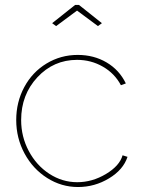

<svg xmlns="http://www.w3.org/2000/svg" viewBox="-20 -750 578 780"><path d="M191.9 -655.8 285.2 -730H300.8L394 -655.8L377.9 -644L293 -707L208 -644ZM296.9 9.8Q229.5 9.8 171.6 -26.9Q113.8 -63.5 79.8 -126.2Q45.9 -189 45.9 -262.2Q45.9 -335.4 78.6 -396.2Q111.3 -457 168.9 -491.9Q226.6 -526.9 295.9 -526.9Q361.3 -526.9 413.1 -496.3Q464.8 -465.8 491.2 -411.1L471.2 -403.8Q445.8 -451.7 397.9 -479.2Q350.1 -506.8 293 -506.8Q197.8 -506.8 131.8 -436Q65.9 -365.2 65.9 -262.2Q65.9 -194.8 96.9 -136.5Q127.9 -78.1 180.4 -43.9Q232.9 -9.8 293.9 -9.8Q354.5 -9.8 410.2 -43Q465.8 -76.2 478 -119.1L498 -112.8Q481 -60.5 422.9 -25.4Q364.7 9.8 296.9 9.8Z"/></svg>

Font: Rawline Thin
Style: Regular
Weight: 250
Designer: Matt McInerney, Pablo Impallari, Rodrigo Fuenzalida
Foundry: Matt McInerney, Pablo Impallari, Rodrigo Fuenzalida
Version: Version 4.020;PS 004.020;hotconv 1.0.88;makeotf.lib2.5.64775